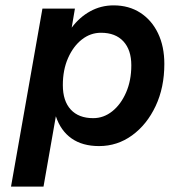

<svg xmlns="http://www.w3.org/2000/svg" viewBox="-20 -532 632 715"><path d="M138 -500H259L247 -429Q276 -468 316 -490Q356 -512 403 -512Q460 -512 502.5 -484.5Q545 -457 568.5 -408Q592 -359 592 -294Q592 -206 559.5 -137Q527 -68 472 -28Q417 12 349 12Q287 12 246.5 -16.5Q206 -45 188 -99L142 163H21ZM469 -289Q469 -346 439.5 -378Q410 -410 356 -410Q317 -410 285 -385Q253 -360 233.5 -316Q214 -272 214 -215Q214 -156 243.5 -124Q273 -92 327 -92Q366 -92 398 -117.5Q430 -143 449.5 -187.5Q469 -232 469 -289Z"/></svg>

Font: Overused Grotesk SemiBold
Style: Italic
Weight: 600
Italic angle: -10°
Version: Version 0.003